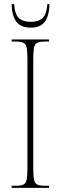

<svg xmlns="http://www.w3.org/2000/svg" viewBox="-20 -904 293 924"><path d="M36 0V-10H56Q81 -10 93 -16Q105 -22 108.5 -40.5Q112 -59 112 -98V-616Q112 -655 108.5 -673.5Q105 -692 93 -698Q81 -704 56 -704H36V-714H216V-704H196Q171 -704 159 -698Q147 -692 143.5 -673.5Q140 -655 140 -616V-98Q140 -59 143.5 -40.5Q147 -22 159 -16Q171 -10 196 -10H216V0ZM128 -771Q80 -771 58.5 -800Q37 -829 36 -884H48Q51 -836 70.5 -817.5Q90 -799 128 -799Q166 -799 185 -817Q204 -835 208 -884H218Q217 -829 196 -800Q175 -771 128 -771Z"/></svg>

Font: Noto Serif Display ExtraCondensed Thin
Style: Regular
Weight: 100
Width: 2
Designer: Monotype Design Team
Foundry: Monotype Imaging Inc.
Version: Version 2.009